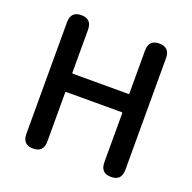

<svg xmlns="http://www.w3.org/2000/svg" viewBox="-129 -867 999 997"><g transform="rotate(20 370.0 -368.5)"><path d="M155 0Q97 0 97 -60V-677Q97 -737 155 -737Q213 -737 213 -677V-441Q213 -436 218 -436H523Q528 -436 528 -441V-677Q528 -737 586 -737Q644 -737 644 -677V-60Q644 0 586 0Q528 0 528 -60V-330Q528 -335 523 -335H218Q213 -335 213 -330V-60Q213 0 155 0Z"/></g></svg>

Font: Resource Han Rounded JP Medium
Style: Regular
Weight: 500
Designer: Cyano Hao (round all glyphs); Ryoko NISHIZUKA 西塚涼子 (kana, bopomofo & ideographs); Paul D. Hunt (Latin, Greek & Cyrillic)
Foundry: Cyano Hao
Version: 0.990